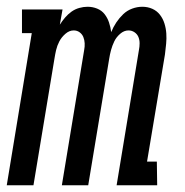

<svg xmlns="http://www.w3.org/2000/svg" viewBox="-28 -548 548 568"><path d="M-8 0 66 -450H37V-520H157L149 -475Q156 -486 164.5 -496Q173 -506 183.5 -513.5Q194 -521 206.5 -524.5Q219 -528 231 -528Q246 -528 259.5 -522.5Q273 -517 281.5 -506Q290 -495 294.5 -481.5Q299 -468 301 -453Q307 -468 316 -481.5Q325 -495 336.5 -506Q348 -517 363 -522.5Q378 -528 393 -528Q409 -528 422.5 -522Q436 -516 445 -504.5Q454 -493 458.5 -478.5Q463 -464 464 -449Q465 -434 463.5 -418.5Q462 -403 460 -387L407 -70H436L437 0H317L383 -400Q385 -410 385 -420Q385 -430 381.5 -438.5Q378 -447 370 -452.5Q362 -458 352 -458Q339 -458 327.5 -448Q316 -438 310 -425.5Q304 -413 300.5 -400Q297 -387 295 -374L233 0H155L221 -400Q223 -410 222.5 -420Q222 -430 218.5 -438.5Q215 -447 207.5 -452.5Q200 -458 190 -458Q177 -458 165.5 -448Q154 -438 147.5 -425.5Q141 -413 138 -400Q135 -387 133 -374L71 0Z"/></svg>

Font: Iosevka Curly Slab
Style: Italic
Weight: 400
Italic angle: -9°
Monospace: yes
Designer: Belleve Invis
Foundry: Belleve Invis
Version: Version 22.1.2; ttfautohint (v1.8.4)